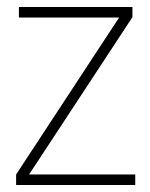

<svg xmlns="http://www.w3.org/2000/svg" viewBox="-20 -528 427 548"><path d="M26 0V-30L320 -478H34V-508H358V-479L63 -30H366V0Z"/></svg>

Font: IBM Plex Sans Condensed ExtraLight
Style: Regular
Weight: 200
Width: 3
Designer: Mike Abbink, Paul van der Laan, Pieter van Rosmalen
Foundry: Bold Monday
Version: Version 1.3